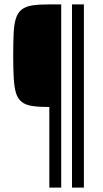

<svg xmlns="http://www.w3.org/2000/svg" viewBox="-20 -708 469 872"><path d="M204 144V-222Q157 -222 127 -226.5Q97 -231 79 -245Q61 -259 53 -284.5Q45 -310 42.5 -351.5Q40 -393 40 -454Q40 -516 42 -557.5Q44 -599 52.5 -625Q61 -651 79 -665Q97 -679 127 -683.5Q157 -688 203 -688H258V144ZM307 144V-688H361V144Z"/></svg>

Font: Saira Condensed
Style: Regular
Weight: 400
Width: 3
Designer: Hector Gatti with collaboration of the Omnibus-Type team
Foundry: Omnibus-Type
Version: Version 1.101